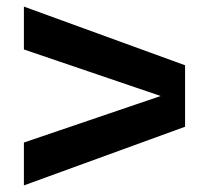

<svg xmlns="http://www.w3.org/2000/svg" viewBox="-20 -614 640 588"><path d="M53.2 -593.8 546.8 -414.1V-294.6L53.2 -462.5ZM53.2 -177.5 546.8 -345.4V-225.9L53.2 -46.2Z"/></svg>

Font: TASA Orbiter VF Text
Style: Regular
Weight: 400
Designer: Weizhong Zhang
Foundry: 本地遙控
Version: Version 1.001;Glyphs 3.2 (3192)